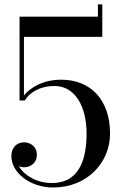

<svg xmlns="http://www.w3.org/2000/svg" viewBox="-20 -824 540 854"><path d="M435 -660V-804.5H415.5V-750H67V-377H90.5C106 -405 149.5 -441.5 222.5 -441.5C311.5 -441.5 365 -354.5 365 -230C365 -128.5 340 -10 211 -10C143 -10 88 -43.5 64 -84.5C71.5 -81.5 79.5 -80 87 -80C116.5 -80 144 -100 144 -135C144 -175 112 -191 87 -191C56.5 -191 30.5 -170 30.5 -129C30.5 -56.5 114 10 216 10C367 10 469.5 -100 469.5 -230C469.5 -380 383 -469.5 252 -469.5C170 -469.5 113.5 -433 86.5 -399.5V-660Z"/></svg>

Font: Bodoni* 11
Style: Regular
Weight: 400
Version: Version 2.3